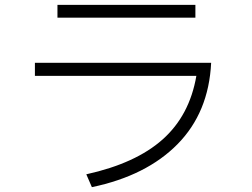

<svg xmlns="http://www.w3.org/2000/svg" viewBox="-20 -762 1040 792"><path d="M217 -742H786V-689H217ZM124 -503H851Q841 -298 712.5 -167.5Q584 -37 359 10L336 -43Q540 -88 651 -187Q762 -286 790 -449H124Z"/></svg>

Font: IBM Plex Sans JP Light
Style: Regular
Weight: 300
Designer: Mike Abbink; Paul van der Laan; Pieter van Rosmalen; Wujin Sim; Yejin Wi; Jinhee Kim; Boomi Park; Yona Kim; Kichan Ma
Foundry: Sandoll Inc.
Version: Version 1.002